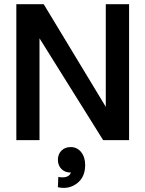

<svg xmlns="http://www.w3.org/2000/svg" viewBox="-20 -670 695 918"><path d="M58.1 0V-649.9H189L485.8 -159.2V-649.9H597.2V0H473.1L168.9 -486.8V0ZM258.8 175.8Q282.7 180.7 298.6 175Q314.5 169.4 318.8 154.8Q291 155.3 273.9 138.2Q256.8 121.1 256.8 94.2Q256.8 67.4 273.7 50.3Q290.5 33.2 317.9 33.2Q348.6 33.2 367.9 57.1Q387.2 81.1 387.2 119.1Q387.2 177.7 347.4 207.3Q307.6 236.8 256.8 225.1Z"/></svg>

Font: Apfel Grotezk Mittel
Style: Regular
Weight: 500
Designer: Luigi Gorlero
Foundry: © 2023, Luigi Gorlero & Collletttivo
Version: Version 2.000;Glyphs 3.2 (3217)